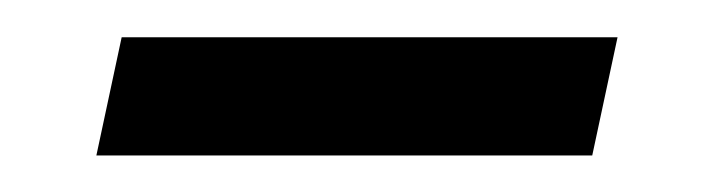

<svg xmlns="http://www.w3.org/2000/svg" viewBox="-20 -321 387 104"><path d="M300.8 -236.8H32.2L45.9 -300.8H314.5Z"/></svg>

Font: Munson
Style: Italic
Weight: 400
Italic angle: -12°
Designer: Paul James MIller
Foundry: High-Logic / Made with FontCreator
Version: Version 2.10;May 5, 2019;FontCreator 11.5.0.2430 64-bit